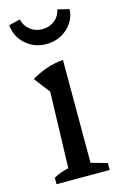

<svg xmlns="http://www.w3.org/2000/svg" viewBox="-111 -757 504 806"><g transform="rotate(-15 140.5 -354.0)"><path d="M31 0V-28Q45 -36 61 -42Q77 -48 96 -52L106 -382L53 -451Q84 -470 119 -482Q154 -494 192 -497V-50L262 -30V0ZM143 -579Q107 -579 78 -595Q49 -611 31.5 -637.5Q14 -664 12 -696L61 -708Q67 -680 89.5 -662Q112 -644 143 -644Q174 -644 196.5 -662Q219 -680 224 -708L274 -696Q273 -664 255.5 -637.5Q238 -611 208.5 -595Q179 -579 143 -579Z"/></g></svg>

Font: Piazzolla 24pt Medium
Style: Regular
Weight: 500
Designer: Juan Pablo del Peral
Foundry: Huerta Tipografica
Version: Version 2.005